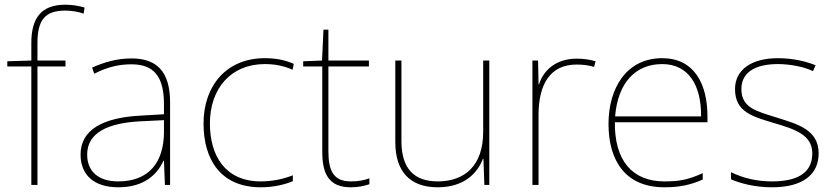

<svg xmlns="http://www.w3.org/2000/svg" viewBox="-20 -785 3542 815"><path d="M258 -503V-528H139V-603C139 -701 172 -740 257 -740C282 -740 311 -736 335 -727L339 -753C314 -760 290 -765 257 -765C154 -765 113 -707 113 -603V-528L11 -525V-503H113V0H139V-503Z M538 -537C479 -537 424 -522 371 -498L380 -472C437 -501 485 -512 538 -512C631 -512 676 -463 676 -343V-300L573 -294C416 -285 322 -234 322 -129C322 -45 376 10 482 10C590 10 646 -42 674 -103H676L680 0H702V-350C702 -480 647 -537 538 -537ZM575 -270 676 -275V-220C674 -99 615 -15 482 -15C397 -15 350 -58 350 -129C350 -222 439 -263 575 -270Z M1087 10C1142 10 1190 -2 1223 -16V-41C1184 -25 1135 -15 1087 -15C935 -15 871 -125 871 -261C871 -409 960 -513 1104 -513C1142 -513 1182 -507 1222 -489L1227 -514C1190 -530 1152 -538 1104 -538C942 -538 844 -422 844 -261C844 -106 918 10 1087 10Z M1469 -15C1395 -15 1374 -61 1374 -143V-503H1546V-528H1374V-659H1353L1347 -528L1267 -525V-503H1348V-140C1348 -47 1376 10 1469 10C1504 10 1526 4 1548 -3V-28C1526 -20 1502 -15 1469 -15Z M2057 -528H2031V-226C2031 -82 1953 -15 1838 -15C1739 -15 1684 -68 1684 -186V-528H1658V-182C1658 -57 1720 10 1838 10C1950 10 2007 -50 2030 -111H2032L2036 0H2057Z M2427 -536C2342 -536 2287 -488 2268 -427H2266L2264 -528H2240V0H2266V-297C2266 -428 2316 -511 2427 -511C2457 -511 2477 -508 2502 -501L2508 -525C2484 -532 2459 -536 2427 -536Z M2791 -538C2637 -538 2563 -408 2563 -259C2563 -104 2634 10 2800 10C2864 10 2912 0 2963 -23V-50C2901 -22 2864 -15 2800 -15C2663 -15 2588 -105 2590 -266H2983V-291C2983 -430 2926 -538 2791 -538ZM2791 -513C2903 -513 2957 -423 2956 -291H2591C2603 -436 2679 -513 2791 -513Z M3455 -134C3455 -235 3365 -258 3277 -286C3196 -312 3127 -325 3127 -407C3127 -478 3186 -513 3282 -513C3335 -513 3394 -501 3431 -483L3442 -508C3400 -525 3345 -538 3282 -538C3170 -538 3100 -489 3100 -407C3100 -309 3175 -290 3268 -262C3356 -236 3428 -212 3428 -134C3428 -60 3378 -15 3257 -15C3195 -15 3136 -28 3083 -54V-24C3121 -7 3184 10 3257 10C3389 10 3455 -45 3455 -134Z"/></svg>

Font: Noto Sans Devanagari UI Thin
Style: Regular
Weight: 100
Designer: Jelle Bosma - Monotype Design Team
Foundry: Monotype Imaging Inc.
Version: Version 2.004